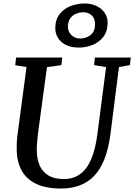

<svg xmlns="http://www.w3.org/2000/svg" viewBox="-20 -1074 772 1104"><path d="M664 -688.5 615.5 -306Q604.5 -220.5 580.8 -160Q557 -99.5 521 -62.2Q485 -25 437.5 -7.5Q390 10 332 10Q242.5 10 186.5 -17.5Q130.5 -45 104 -94.5Q77.5 -144 76 -209Q76 -228 76.5 -248.5Q77 -269 79.5 -290.5L132.5 -688.5L67.5 -699L72.5 -743H338L333 -699.5L250 -688L197.5 -299.5Q194.5 -272 192.8 -248.2Q191 -224.5 191.5 -205Q192.5 -157.5 208.8 -121.2Q225 -85 258.8 -64.8Q292.5 -44.5 346.5 -44.5Q402 -44.5 441.2 -73.2Q480.5 -102 505 -160.2Q529.5 -218.5 540.5 -306.5L590 -688L521 -699.5L525.5 -743H732L727 -699.5ZM433.5 -800.5Q370 -800.5 334 -832.2Q298 -864 298 -913Q298 -951.5 313.2 -978.2Q328.5 -1005 353.2 -1021.8Q378 -1038.5 407.8 -1046.2Q437.5 -1054 466 -1054Q506 -1054 535.8 -1039.2Q565.5 -1024.5 582.2 -999.5Q599 -974.5 599 -944.5Q599 -895 575 -863.2Q551 -831.5 513 -816Q475 -800.5 433.5 -800.5ZM439.5 -852.5Q460 -852.5 480.2 -860.5Q500.5 -868.5 513.5 -886.5Q526.5 -904.5 526.5 -934.5Q526.5 -969 506.8 -986.2Q487 -1003.5 458.5 -1003.5Q437.5 -1003.5 417 -994.8Q396.5 -986 383.5 -967.8Q370.5 -949.5 370.5 -920.5Q370.5 -892.5 390.5 -872.5Q410.5 -852.5 439.5 -852.5Z"/></svg>

Font: Merriweather 24pt Medium
Style: Italic
Weight: 500
Italic angle: -7.8°
Version: Version 2.101